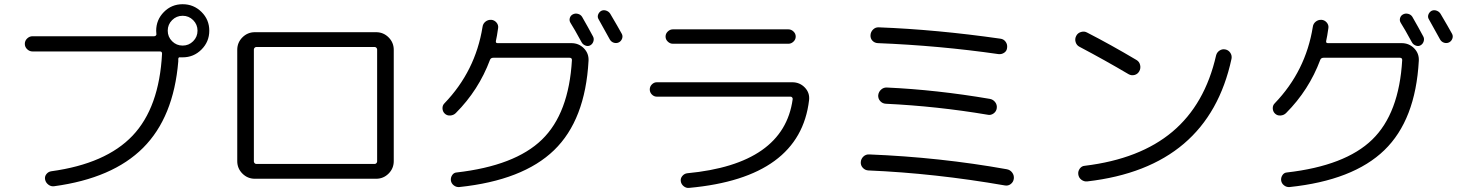

<svg xmlns="http://www.w3.org/2000/svg" viewBox="-20 -868 7040 925"><path d="M910.6 -771Q889.6 -792 859.9 -792Q830.1 -792 809.1 -771Q788.1 -750 788.1 -720.2Q788.1 -690.4 809.1 -669.4Q830.1 -648.4 859.9 -648.4Q889.6 -648.4 910.6 -669.4Q931.6 -690.4 931.6 -720.2Q931.6 -750 910.6 -771ZM136.7 -620.1Q122.1 -620.1 110.8 -630.9Q99.6 -641.6 99.6 -656.7Q99.6 -671.9 110.8 -682.6Q122.1 -693.4 136.7 -693.4H720.7H722.7Q727.5 -693.4 731 -696.8Q734.4 -700.2 733.4 -704.1Q732.4 -709 732.4 -719.7Q732.4 -772.5 769.5 -810.1Q806.6 -847.7 859.9 -847.7Q913.1 -847.7 950.7 -810.5Q988.3 -773.4 988.3 -720.2Q988.3 -667 950.7 -629.4Q913.1 -591.8 860.4 -591.8H848.6Q838.9 -593.8 838.9 -583V-572.3Q816.4 -302.7 669.4 -155.8Q522.5 -8.8 240.2 29.3Q225.6 31.2 212.9 21.5Q200.2 11.7 197.3 -2.9Q194.3 -17.6 203.6 -29.3Q212.9 -41 227.5 -43Q490.2 -79.1 618.7 -214.4Q747.1 -349.6 760.7 -609.4Q760.7 -620.1 751 -620.1Z M1203.1 -629.9V-89.8Q1203.1 -85.9 1206.5 -82Q1210 -78.1 1214.8 -78.1H1785.2Q1790 -78.1 1793.5 -82Q1796.9 -85.9 1796.9 -89.8V-629.9Q1796.9 -633.8 1793.5 -637.7Q1790 -641.6 1785.2 -641.6H1214.8Q1210 -641.6 1206.5 -637.7Q1203.1 -633.8 1203.1 -629.9ZM1208 -6.8Q1172.9 -6.8 1147.9 -31.7Q1123 -56.6 1123 -91.8V-627.9Q1123 -663.1 1147.9 -688Q1172.9 -712.9 1208 -712.9H1792Q1827.1 -712.9 1852.1 -688Q1877 -663.1 1877 -627.9V-91.8Q1877 -56.6 1852.1 -31.7Q1827.1 -6.8 1792 -6.8Z M2179.7 -37.1Q2460.9 -69.3 2590.8 -195.3Q2720.7 -321.3 2735.4 -579.1Q2735.4 -589.8 2723.6 -589.8H2357.4Q2344.7 -589.8 2340.8 -580.1Q2286.1 -433.6 2175.8 -323.2Q2165 -312.5 2148.9 -311.5Q2132.8 -310.5 2122.1 -321.3Q2112.3 -331.1 2111.8 -345.7Q2111.3 -360.4 2121.1 -370.1Q2270.5 -525.4 2304.7 -738.3Q2306.6 -753.9 2318.8 -763.7Q2331.1 -773.4 2346.7 -772.5Q2361.3 -771.5 2371.6 -759.8Q2381.8 -748 2379.9 -733.4Q2374 -691.4 2369.1 -670.9Q2367.2 -660.2 2377 -660.2H2732.4Q2768.6 -660.2 2793 -635.3Q2817.4 -610.4 2815.4 -575.2Q2799.8 -290 2649.4 -144.5Q2499 1 2192.4 33.2Q2177.7 34.2 2166 24.9Q2154.3 15.6 2152.3 2Q2150.4 -11.7 2158.2 -23.9Q2166 -36.1 2179.7 -37.1ZM2836.9 -692.4Q2842.8 -681.6 2838.9 -668.9Q2835 -656.2 2824.2 -649.9Q2813.5 -643.6 2800.8 -648.4Q2788.1 -653.3 2782.2 -664.1Q2746.1 -730.5 2728.5 -757.8Q2721.7 -768.6 2725.1 -780.8Q2728.5 -793 2739.7 -798.8Q2751 -804.7 2764.2 -801.3Q2777.3 -797.9 2784.2 -787.1Q2813.5 -736.3 2836.9 -692.4ZM2919.9 -801.8Q2958 -737.3 2975.6 -705.1Q2981.4 -694.3 2977.1 -682.1Q2972.7 -669.9 2961.9 -664.1Q2950.2 -658.2 2937.5 -662.1Q2924.8 -666 2918 -677.7Q2887.7 -731.4 2864.3 -774.4Q2857.4 -785.2 2861.3 -796.9Q2865.2 -808.6 2876 -815.4Q2887.7 -821.3 2900.4 -816.9Q2913.1 -812.5 2919.9 -801.8Z M3144.5 -402.3Q3130.9 -402.3 3120.6 -412.6Q3110.4 -422.9 3110.4 -437Q3110.4 -451.2 3120.6 -461.4Q3130.9 -471.7 3144.5 -471.7H3796.9Q3833 -471.7 3857.4 -446.3Q3881.8 -420.9 3877.9 -385.7Q3834 -11.7 3300.8 37.1Q3286.1 39.1 3273.9 29.3Q3261.7 19.5 3259.8 4.9Q3257.8 -8.8 3267.1 -20Q3276.4 -31.2 3290 -33.2Q3755.9 -77.1 3798.8 -389.6Q3799.8 -393.6 3796.9 -397.9Q3793.9 -402.3 3789.1 -402.3ZM3221.7 -726.6H3778.3Q3792 -726.6 3802.7 -716.3Q3813.5 -706.1 3813.5 -691.9Q3813.5 -677.7 3802.7 -667.5Q3792 -657.2 3778.3 -657.2H3221.7Q3208 -657.2 3197.3 -667.5Q3186.5 -677.7 3186.5 -691.9Q3186.5 -706.1 3197.3 -716.3Q3208 -726.6 3221.7 -726.6Z M4163.1 -46.9Q4147.5 -47.9 4136.7 -59.6Q4126 -71.3 4127 -86.9Q4127.9 -102.5 4139.6 -113.8Q4151.4 -125 4168 -124Q4507.8 -110.4 4830.1 -52.7Q4846.7 -49.8 4856.4 -36.6Q4866.2 -23.4 4864.3 -7.3Q4862.3 8.8 4849.6 18.6Q4836.9 28.3 4821.3 25.4Q4484.4 -33.2 4163.1 -46.9ZM4252.9 -446.3Q4491.2 -435.5 4749 -391.6Q4764.6 -388.7 4774.4 -376Q4784.2 -363.3 4782.2 -347.2Q4780.3 -331.1 4766.6 -321.3Q4752.9 -311.5 4737.3 -315.4Q4494.1 -356.4 4247.1 -368.2Q4231.4 -369.1 4220.7 -380.9Q4210 -392.6 4210.9 -409.2Q4212.9 -425.8 4225.1 -436.5Q4237.3 -447.3 4252.9 -446.3ZM4832 -638.7Q4831.1 -623 4818.4 -614.3Q4805.7 -605.5 4790 -607.4Q4504.9 -648.4 4209 -660.2Q4193.4 -661.1 4183.1 -671.9Q4172.9 -682.6 4173.8 -698.7Q4174.8 -714.8 4186.5 -726.1Q4198.2 -737.3 4213.9 -736.3Q4492.2 -725.6 4799.8 -681.6Q4815.4 -679.7 4824.7 -667Q4834 -654.3 4832 -638.7Z M5180.7 -642.6Q5167 -649.4 5162.1 -665Q5157.2 -680.7 5165 -695.3Q5171.9 -709 5188 -713.9Q5204.1 -718.8 5217.8 -710.9Q5330.1 -653.3 5455.1 -579.1Q5468.8 -571.3 5472.7 -555.2Q5476.6 -539.1 5468.8 -524.9Q5460.9 -510.7 5445.8 -506.8Q5430.7 -502.9 5417 -510.7Q5304.7 -577.1 5180.7 -642.6ZM5882.8 -629.9Q5898.4 -627 5907.2 -613.8Q5916 -600.6 5913.1 -585Q5800.8 -61.5 5218.8 5.9Q5203.1 7.8 5189.9 -2Q5176.8 -11.7 5174.8 -28.3Q5172.9 -43 5182.1 -55.7Q5191.4 -68.4 5206.1 -69.3Q5471.7 -101.6 5628.4 -233.4Q5785.2 -365.2 5838.9 -601.6Q5842.8 -616.2 5855.5 -624.5Q5868.2 -632.8 5882.8 -629.9Z M6179.7 -37.1Q6460.9 -69.3 6590.8 -195.3Q6720.7 -321.3 6735.4 -579.1Q6735.4 -589.8 6723.6 -589.8H6357.4Q6344.7 -589.8 6340.8 -580.1Q6286.1 -433.6 6175.8 -323.2Q6165 -312.5 6148.9 -311.5Q6132.8 -310.5 6122.1 -321.3Q6112.3 -331.1 6111.8 -345.7Q6111.3 -360.4 6121.1 -370.1Q6270.5 -525.4 6304.7 -738.3Q6306.6 -753.9 6318.8 -763.7Q6331.1 -773.4 6346.7 -772.5Q6361.3 -771.5 6371.6 -759.8Q6381.8 -748 6379.9 -733.4Q6374 -691.4 6369.1 -670.9Q6367.2 -660.2 6377 -660.2H6732.4Q6768.6 -660.2 6793 -635.3Q6817.4 -610.4 6815.4 -575.2Q6799.8 -290 6649.4 -144.5Q6499 1 6192.4 33.2Q6177.7 34.2 6166 24.9Q6154.3 15.6 6152.3 2Q6150.4 -11.7 6158.2 -23.9Q6166 -36.1 6179.7 -37.1ZM6836.9 -692.4Q6842.8 -681.6 6838.9 -668.9Q6835 -656.2 6824.2 -649.9Q6813.5 -643.6 6800.8 -648.4Q6788.1 -653.3 6782.2 -664.1Q6746.1 -730.5 6728.5 -757.8Q6721.7 -768.6 6725.1 -780.8Q6728.5 -793 6739.7 -798.8Q6751 -804.7 6764.2 -801.3Q6777.3 -797.9 6784.2 -787.1Q6813.5 -736.3 6836.9 -692.4ZM6919.9 -801.8Q6958 -737.3 6975.6 -705.1Q6981.4 -694.3 6977.1 -682.1Q6972.7 -669.9 6961.9 -664.1Q6950.2 -658.2 6937.5 -662.1Q6924.8 -666 6918 -677.7Q6887.7 -731.4 6864.3 -774.4Q6857.4 -785.2 6861.3 -796.9Q6865.2 -808.6 6876 -815.4Q6887.7 -821.3 6900.4 -816.9Q6913.1 -812.5 6919.9 -801.8Z"/></svg>

Font: Rounded-X Mgen+ 1m regular
Style: Regular
Weight: 400
Designer: [Source Han Sans]
Ryoko NISHIZUKA  (kana & ideographs); Paul D. Hunt (Latin, Greek & Cyrillic); Wenlong ZHANG  (bopomofo
Version: Version 1.059.20150602